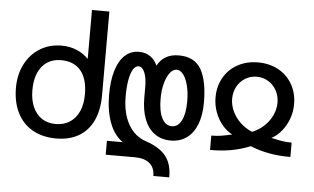

<svg xmlns="http://www.w3.org/2000/svg" viewBox="-61 -888 1922 1176"><g transform="rotate(5 900.0 -300.0)"><path d="M35.5 -275.5Q35.5 -356.5 68.2 -420.5Q101 -484.5 159.2 -520.5Q217.5 -556.5 291.5 -556.5Q391 -556.5 458 -489.5V-790H565V-276Q565 -184.5 534.8 -119.8Q504.5 -55 446.8 -21Q389 13 307.5 13Q224 13 162.5 -21.8Q101 -56.5 68.2 -121.8Q35.5 -187 35.5 -275.5ZM460 -270.5Q460 -367 417.8 -417.2Q375.5 -467.5 296.5 -467.5Q247 -467.5 211.2 -444Q175.5 -420.5 156.2 -376.2Q137 -332 137 -270.5Q137 -210 156.5 -166Q176 -122 211.8 -98.5Q247.5 -75 296.5 -75Q346 -75 382.8 -98.2Q419.5 -121.5 439.8 -165.8Q460 -210 460 -270.5Z M797.5 85.5H619V0H716.5Q662 -37.5 634.8 -112Q607.5 -186.5 607.5 -280.5Q607.5 -368.5 626.5 -431.2Q645.5 -494 681.5 -527Q717.5 -560 768 -560Q808 -560 836.8 -540.2Q865.5 -520.5 881 -485Q920.5 -559.5 1013 -559.5Q1109.5 -559.5 1150 -489Q1190.5 -418.5 1190.5 -284Q1190.5 -206.5 1168.5 -150.5Q1146.5 -94.5 1105.2 -65Q1064 -35.5 1007.5 -35.5Q950.5 -35.5 909 -65Q867.5 -94.5 845.8 -150.2Q824 -206 824 -284V-349.5Q824 -404.5 810 -438Q796 -471.5 772.5 -471.5Q753.5 -471.5 739.2 -448.5Q725 -425.5 717.2 -382.2Q709.5 -339 709.5 -280.5Q709.5 -178.5 748.5 -109.5Q787.5 -40.5 858.5 -17.5Q943.5 11 981.8 60.5Q1020 110 1018.5 190H921Q921 139 889 112.2Q857 85.5 797.5 85.5ZM1088 -284Q1088 -336.5 1077.2 -379.5Q1066.5 -422.5 1048 -446.8Q1029.5 -471 1007 -471Q984.5 -471 965.5 -446.5Q946.5 -422 935.2 -379.8Q924 -337.5 924 -286Q924 -208.5 946 -166Q968 -123.5 1007 -123.5Q1045 -123.5 1066.5 -165.8Q1088 -208 1088 -284Z M1380 -105.5Q1345 -123.5 1317.5 -156.8Q1290 -190 1274.2 -233.2Q1258.5 -276.5 1258.5 -322.5Q1258.5 -391 1289.2 -445Q1320 -499 1375 -529Q1430 -559 1500 -559Q1570 -559 1625 -529Q1680 -499 1710.8 -445Q1741.5 -391 1741.5 -322.5Q1741.5 -276 1725.8 -233Q1710 -190 1682.5 -156.5Q1655 -123 1621 -105.5Q1660 -96.5 1687.2 -92Q1714.5 -87.5 1747 -87.5V0.5Q1612.5 2.5 1500 -44Q1387.5 2.5 1253 0.5V-87.5Q1286 -87.5 1313.8 -92Q1341.5 -96.5 1380 -105.5ZM1500 -132Q1542 -149.5 1573.5 -179.2Q1605 -209 1622.2 -246.5Q1639.5 -284 1639.5 -323.5Q1639.5 -364.5 1621 -398.2Q1602.5 -432 1570.5 -451.5Q1538.5 -471 1500 -471Q1461 -471 1429 -451.5Q1397 -432 1378.8 -398.2Q1360.5 -364.5 1360.5 -323.5Q1360.5 -284.5 1378 -246.8Q1395.5 -209 1427.2 -179Q1459 -149 1500 -132Z"/></g></svg>

Font: JuliaMono Medium
Style: Regular
Weight: 500
Monospace: yes
Designer: cormullion
Foundry: corm
Version: Version 0.054; ttfautohint (v1.8.4)